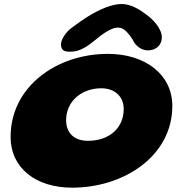

<svg xmlns="http://www.w3.org/2000/svg" viewBox="-20 -858 872 932"><path d="M318 -607C344 -607 362.5 -611 390 -626.5C407.5 -636.5 425.5 -650 442.5 -664C478 -694.5 522.5 -724 550 -724C574.5 -724 589 -712.5 610 -686C618 -676 625.5 -663 633 -649.5C648.5 -627.5 673 -613.5 698 -613.5C737.5 -613.5 765.5 -639 765.5 -676.5C765.5 -719 723 -765.5 683 -792.5C649.5 -818 608.5 -838.5 571 -838.5C527 -838.5 469.5 -817 402 -775C377.5 -759.5 356 -743.5 328 -723C300.5 -703.5 276 -666.5 276 -643.5C276 -615.5 289.5 -607 318 -607ZM330 53C584 53 816.5 -102.5 816.5 -343.5C816.5 -496 686 -596.5 503.5 -596.5C253 -596.5 31.5 -436 31.5 -194C31.5 -40 156.5 53 330 53ZM407 -174.5C337.5 -174.5 301 -215 301 -274.5C301 -367.5 377.5 -429.5 471.5 -429.5C537 -429.5 580.5 -389.5 580.5 -329C580.5 -236 510 -174.5 407 -174.5Z"/></svg>

Font: Gluten
Style: Bold Italic
Weight: 700
Italic angle: -13°
Designer: Tyler Finck
Foundry: Etcetera Type Company
Version: Version 0.920